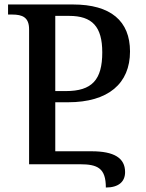

<svg xmlns="http://www.w3.org/2000/svg" viewBox="-20 -734 653 858"><path d="M453 104C510 104 539 78 539 35C539 -28 490 -58 389 -58H227V-277H284C464 -277 561 -361 561 -504C561 -640 475 -714 306 -714H16V-669H34C80 -669 110 -657 110 -603V0H337C417 0 453 18 453 104ZM227 -327V-663H289C392 -663 437 -615 437 -500C437 -377 391 -327 274 -327Z"/></svg>

Font: Noto Serif Georgian Medium
Style: Regular
Weight: 500
Designer: Monotype Design Team, Akaki Razmadze
Foundry: Google LLC
Version: Version 2.003